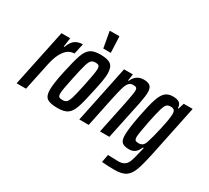

<svg xmlns="http://www.w3.org/2000/svg" viewBox="-180 -1000 1622 1488"><g transform="rotate(30 631.5 -256.0)"><path d="M98 -510H176L165 -429H171Q189 -480 217 -499Q245 -518 285 -518L264 -424Q216 -424 181 -380Q146 -336 128 -252L75 0H-9Z M239 -87Q239 -142 263 -253Q289 -373 307 -424Q325 -475 354.5 -496.5Q384 -518 443 -518Q510 -518 537.5 -496Q565 -474 565 -417Q565 -391 559 -354Q553 -317 539 -253Q514 -134 496.5 -84Q479 -34 449.5 -13Q420 8 360 8Q292 8 265.5 -12Q239 -32 239 -87ZM453 -253Q465 -309 472 -350Q479 -391 479 -408Q479 -430 470.5 -437.5Q462 -445 442 -445Q416 -445 403.5 -432.5Q391 -420 380 -383.5Q369 -347 349 -253Q337 -198 330 -158Q323 -118 323 -101Q323 -79 332 -72Q341 -65 362 -65Q387 -65 399.5 -77Q412 -89 423 -126Q434 -163 453 -253ZM438 -569 413 -709V-714H499L505 -574V-569Z M658 -510H737L728 -451H734Q763 -518 832 -518Q872 -518 889.5 -501.5Q907 -485 907 -447Q907 -415 894 -347L821 0H737L799 -297Q817 -389 817 -409Q817 -428 809 -434.5Q801 -441 781 -441Q756 -441 741.5 -424Q727 -407 717 -372.5Q707 -338 691 -264L636 0H552Z M869 197 882 127Q957 130 972 130Q1009 130 1029 116.5Q1049 103 1059.5 76.5Q1070 50 1083 -7L1095 -58H1087Q1062 8 1002 8Q956 8 937 -9Q918 -26 918 -73Q918 -131 942 -254Q963 -363 981 -417.5Q999 -472 1024.5 -495Q1050 -518 1093 -518Q1172 -518 1169 -458H1176L1192 -510H1272L1180 -68Q1155 52 1135 105Q1115 158 1081.5 180Q1048 202 981 202Q926 202 869 197ZM1099 -121Q1114 -166 1135.5 -262Q1157 -358 1157 -397Q1157 -421 1147.5 -431Q1138 -441 1117 -441Q1094 -441 1081.5 -430Q1069 -419 1057.5 -380.5Q1046 -342 1028 -255Q1004 -133 1004 -106Q1004 -84 1012 -77Q1020 -70 1040 -70Q1063 -70 1076.5 -81Q1090 -92 1099 -121Z"/></g></svg>

Font: Saira Ultra Condensed SemiBold
Style: Italic
Weight: 600
Width: 1
Italic angle: -12°
Designer: Hector Gatti with collaboration of the Omnibus-Type team
Foundry: Omnibus-Type
Version: Version 1.001; ttfautohint (v1.8)